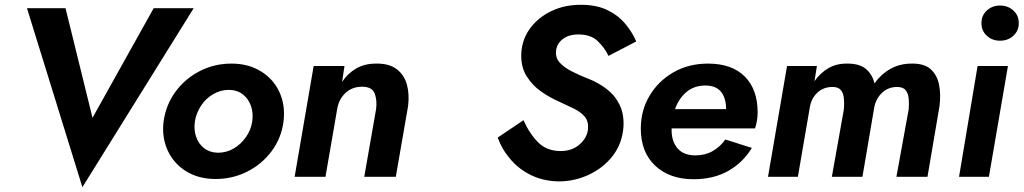

<svg xmlns="http://www.w3.org/2000/svg" viewBox="-20 -734 4249 797"><path d="M364 -245 618 -700H784L322 43L92 -700H252Z M659 -230Q669 -300 709 -354Q749 -408 809.5 -439Q870 -470 941 -470Q1011 -470 1063 -438Q1115 -406 1140 -351.5Q1165 -297 1157 -230Q1148 -161 1108 -107Q1068 -53 1007 -22Q946 9 875 9Q805 9 753.5 -22.5Q702 -54 676.5 -108.5Q651 -163 659 -230ZM789 -230Q784 -196 794 -166.5Q804 -137 827 -119Q850 -101 884 -100Q920 -100 950 -117.5Q980 -135 1001 -165Q1022 -195 1027 -230Q1032 -264 1022 -293.5Q1012 -323 989 -341.5Q966 -360 931 -361Q896 -361 865.5 -343.5Q835 -326 815 -296Q795 -266 789 -230Z M1541 -280Q1546 -317 1535.5 -345.5Q1525 -374 1483 -374Q1442 -374 1414.5 -348.5Q1387 -323 1380 -283L1331 0H1203L1282 -460H1410L1400 -394Q1424 -430 1459 -450Q1494 -470 1541 -470Q1595 -471 1626.5 -447Q1658 -423 1669 -383Q1680 -343 1674 -294L1623 0H1492Z M2153 -235Q2178 -179 2214 -143Q2250 -107 2307 -107Q2355 -107 2386.5 -135Q2418 -163 2421 -200Q2423 -231 2407 -250Q2391 -269 2362.5 -283Q2334 -297 2299 -313Q2264 -328 2227 -353.5Q2190 -379 2165.5 -418.5Q2141 -458 2144 -515Q2148 -574 2182.5 -619Q2217 -664 2272 -689.5Q2327 -715 2394 -714Q2455 -714 2499.5 -693Q2544 -672 2574 -637Q2604 -602 2621 -562L2506 -502Q2489 -537 2460.5 -564Q2432 -591 2381 -591Q2340 -591 2315 -571Q2290 -551 2288 -520Q2286 -493 2304 -473.5Q2322 -454 2353 -438Q2384 -422 2420 -408Q2462 -392 2497 -365.5Q2532 -339 2551.5 -300Q2571 -261 2568 -207Q2563 -139 2524.5 -88.5Q2486 -38 2426 -9.5Q2366 19 2299 19Q2237 18 2186.5 -6Q2136 -30 2100 -71.5Q2064 -113 2046 -163Z M2859 10Q2760 10 2700 -46Q2640 -102 2640 -200Q2640 -275 2676 -336Q2712 -397 2775 -433.5Q2838 -470 2919 -470Q3018 -470 3071.5 -416.5Q3125 -363 3125 -267Q3125 -251 3122 -232.5Q3119 -214 3114 -201H2768Q2766 -151 2791 -120Q2816 -89 2867 -89Q2907 -89 2938.5 -107Q2970 -125 2991 -155L3101 -120Q3064 -59 3003 -24.5Q2942 10 2859 10ZM2908 -379Q2862 -379 2830 -352.5Q2798 -326 2782 -281H2994Q2994 -327 2973 -353Q2952 -379 2908 -379Z M3880 -294 3830 0H3701L3752 -280Q3754 -304 3752 -325Q3750 -346 3739.5 -359.5Q3729 -373 3704 -373Q3666 -373 3640 -347.5Q3614 -322 3608 -282L3560 0H3433L3483 -280Q3485 -304 3483 -325.5Q3481 -347 3470.5 -360Q3460 -373 3436 -373Q3398 -373 3372.5 -349Q3347 -325 3341 -285L3292 0H3168L3247 -460H3371L3361 -397Q3384 -430 3417 -450Q3450 -470 3494 -470Q3546 -471 3573.5 -448.5Q3601 -426 3610 -388Q3637 -426 3676 -448Q3715 -470 3764 -470Q3816 -471 3843 -447Q3870 -423 3878 -382.5Q3886 -342 3880 -294Z M4054 -638Q4054 -670 4076.5 -690.5Q4099 -711 4131 -711Q4164 -711 4186.5 -690.5Q4209 -670 4209 -638Q4209 -606 4186.5 -585.5Q4164 -565 4131 -565Q4099 -565 4076.5 -585.5Q4054 -606 4054 -638ZM4038 -460H4164L4085 0H3961Z"/></svg>

Font: Von Semi
Style: Italic
Weight: 600
Version: Version 4.000; ttfautohint (v1.8.4.7-5d5b)